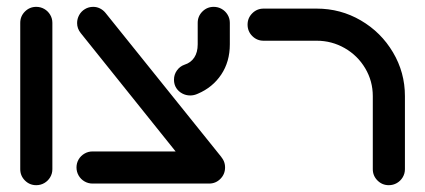

<svg xmlns="http://www.w3.org/2000/svg" viewBox="-20 -544 1260 569"><path d="M40 -42.6V-476.3Q40 -495.9 53.9 -509.8Q67.8 -523.7 87.4 -523.7Q100.4 -523.7 111.3 -517.4Q122.2 -511.1 128.7 -500.2Q135.2 -489.3 135.2 -476.3V-42.6Q135.2 -29.6 128.7 -18.7Q122.2 -7.8 111.3 -1.5Q100.4 4.8 87.4 4.8Q67.8 4.8 53.9 -9.1Q40 -23 40 -42.6Z M208.5 -475.6Q208.5 -488.1 214.6 -499.3Q220.7 -510.4 231.7 -517Q242.6 -523.7 256.3 -523.7Q267 -523.7 276.5 -518.9Q285.9 -514.1 292.6 -505.9L636.7 -77.8H514.4L219.3 -445.9Q208.5 -459.3 208.5 -475.6ZM206.7 -47.8Q206.7 -60.7 213.1 -71.7Q219.6 -82.6 230.6 -88.9Q241.5 -95.2 254.4 -95.2H599.6Q619.3 -95.2 633.1 -81.3Q647 -67.4 647 -47.8Q647 -27.8 633.1 -13.9Q619.3 0 599.6 0H254.4Q241.5 0 230.6 -6.3Q219.6 -12.6 213.1 -23.7Q206.7 -34.8 206.7 -47.8ZM543.7 -261.1Q531.1 -261.1 520.2 -266.9Q509.3 -272.6 502.4 -283.1Q495.6 -293.7 495.6 -307.8Q495.6 -323 504.3 -335.2Q513 -347.4 526.7 -352.2Q545.6 -358.1 555.7 -373.5Q565.9 -388.9 565.9 -412.6V-476.3Q565.9 -495.9 579.8 -509.8Q593.7 -523.7 613.3 -523.7Q626.3 -523.7 637.2 -517.4Q648.1 -511.1 654.6 -500.2Q661.1 -489.3 661.1 -476.3V-412.6Q661.1 -361.1 635.6 -323Q610 -284.8 566.3 -266.3Q555.2 -261.1 543.7 -261.1Z M1132.2 4.8Q1112.6 4.8 1098.7 -9.1Q1084.8 -23 1084.8 -42.6V-259.3Q1084.8 -303.7 1062.4 -341.5Q1040 -379.3 1001.7 -401.3Q963.3 -423.3 918.5 -423.3H761.1Q741.5 -423.3 727.6 -437.2Q713.7 -451.1 713.7 -471.1Q713.7 -490.7 727.6 -504.6Q741.5 -518.5 761.1 -518.5H918.5Q989.3 -518.5 1049.3 -483.5Q1109.3 -448.5 1144.6 -388.9Q1180 -329.3 1180 -259.3V-42.6Q1180 -29.6 1173.5 -18.7Q1167 -7.8 1156.1 -1.5Q1145.2 4.8 1132.2 4.8Z"/></svg>

Font: 26F Galaxy Hebrew Extra Bold
Style: Regular
Weight: 800
Designer: C₂₉H₂₅N₃O₅
Version: Version 1.000